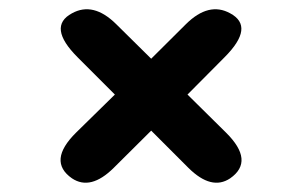

<svg xmlns="http://www.w3.org/2000/svg" viewBox="-20 -512 650 413"><path d="M379.9 -460 305.2 -385.7 230 -460Q180.7 -508.8 134.8 -483.4Q81.1 -454.6 147 -388.7L227.1 -308.6L144 -227.1Q81.5 -165.5 134.8 -128.4Q174.8 -101.6 224.6 -150.9L305.2 -231L385.3 -150.9Q435.1 -101.6 475.1 -128.4Q528.3 -165.5 465.8 -227.1L383.3 -308.6L462.9 -388.7Q528.8 -454.6 475.1 -483.4Q429.2 -508.8 379.9 -460Z"/></svg>

Font: Comic Relief
Style: Bold
Weight: 700
Designer: Jeff Davis
Foundry: Loudifier
Version: Version 1.200; ttfautohint (v1.8.4.7-5d5b)